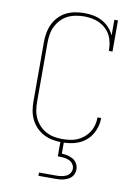

<svg xmlns="http://www.w3.org/2000/svg" viewBox="-102 -811 804 1099"><g transform="rotate(10 300.0 -261.5)"><path d="M297 8Q270 8 243.5 3Q217 -2 193 -14.5Q169 -27 150 -46.5Q131 -66 119 -90.5Q107 -115 102.5 -141.5Q98 -168 98 -195V-540Q98 -567 103 -594Q108 -621 119.5 -645Q131 -669 150 -689Q169 -709 193 -721Q217 -733 244 -738Q271 -743 298 -743Q325 -743 351.5 -738Q378 -733 401.5 -720.5Q425 -708 443.5 -688Q462 -668 473 -644V-735H494V-554H473Q473 -577 469 -600Q465 -623 454.5 -643.5Q444 -664 427 -680Q410 -696 389.5 -706Q369 -716 346 -720Q323 -724 300 -724Q276 -724 251.5 -719.5Q227 -715 205 -704Q183 -693 166 -675Q149 -657 138 -635Q127 -613 123 -588.5Q119 -564 119 -540V-195Q119 -171 123 -146.5Q127 -122 137.5 -100.5Q148 -79 165 -61Q182 -43 203.5 -31.5Q225 -20 249 -15.5Q273 -11 297 -11Q319 -11 341.5 -14Q364 -17 384 -25.5Q404 -34 421.5 -48.5Q439 -63 451 -81.5Q463 -100 469 -121.5Q475 -143 475 -166Q475 -166 475 -166.5Q475 -167 475 -168H496Q496 -167 496 -166.5Q496 -166 496 -165Q496 -140 489 -116Q482 -92 469 -71Q456 -50 436.5 -34Q417 -18 394 -8.5Q371 1 346.5 4.5Q322 8 297 8ZM200 220V201H300Q314 201 328.5 199Q343 197 356.5 191Q370 185 378.5 172.5Q387 160 387 146Q387 132 378.5 119.5Q370 107 356.5 101Q343 95 328.5 93Q314 91 300 91H290V0H310V72Q327 72 344 76Q361 80 376 89Q391 98 399.5 113.5Q408 129 408 146Q408 158 404 170Q400 182 391.5 191Q383 200 372 205.5Q361 211 349 214.5Q337 218 324.5 219Q312 220 300 220Z"/></g></svg>

Font: Iosevka Slab Thin Extended
Style: Regular
Weight: 100
Width: 7
Monospace: yes
Designer: Belleve Invis
Foundry: Belleve Invis
Version: Version 11.1.1; ttfautohint (v1.8.3)